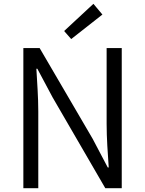

<svg xmlns="http://www.w3.org/2000/svg" viewBox="-20 -983 758 1003"><path d="M102 0H180V-401C180 -477 174 -551 170 -624H175L255 -474L530 0H616V-732H537V-336C537 -261 543 -181 548 -108H543L464 -258L187 -732H102ZM352 -779 515 -907 468 -963 315 -821Z"/></svg>

Font: Source Han Sans JP Normal
Style: Regular
Weight: 350
Designer: Ryoko NISHIZUKA 西塚涼子 (kana, bopomofo & ideographs); Paul D. Hunt (Latin, Greek & Cyrillic); Sandoll Communications 산돌커뮤니
Foundry: Adobe
Version: Version 2.002;hotconv 1.0.116;makeotfexe 2.5.65601